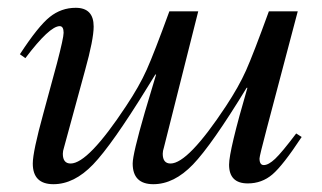

<svg xmlns="http://www.w3.org/2000/svg" viewBox="-20 -461 825 492"><path d="M739 -119 753 -110Q705 -37 678 -14Q651 9 615 9Q567 9 567 -39Q567 -75 614 -236H612Q523 -90 474.5 -39.5Q426 11 373 11Q320 11 320 -42Q320 -66 351 -173L380 -270H378L357 -236Q267 -90 218.5 -39.5Q170 11 117 11Q64 11 64 -42Q64 -72 91 -170L126 -299Q143 -364 143 -377Q143 -394 133 -394Q107 -394 45 -312L31 -322Q78 -394 107.5 -417.5Q137 -441 174 -441Q220 -441 220 -393Q220 -360 198 -281L144 -83Q141 -74 141 -67Q141 -42 161 -42Q206 -42 303 -189Q337 -240 356 -282.5Q375 -325 414 -432H488L400 -83Q397 -74 397 -67Q397 -42 417 -42Q462 -42 559 -189Q592 -239 610.5 -280.5Q629 -322 669 -432H743L664 -133Q645 -61 645 -55Q645 -38 656 -38Q668 -38 685 -54Q702 -70 739 -119Z"/></svg>

Font: STIX
Style: Italic
Weight: 400
Italic angle: -16.33°
Designer: MicroPress Inc., with final additions and corrections provided by Coen Hoffman, Elsevier (retired)
Version: Version 1.1.1